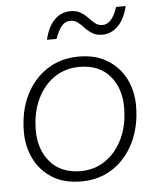

<svg xmlns="http://www.w3.org/2000/svg" viewBox="-52 -745 647 798"><g transform="rotate(-5 272.0 -346.0)"><path d="M255 9Q184 9 135 -21.5Q86 -52 60.5 -103.5Q35 -155 35 -216Q35 -302 67 -368Q99 -434 156.5 -471.5Q214 -509 289 -509Q360 -509 409 -478.5Q458 -448 483.5 -397.5Q509 -347 509 -285Q509 -200 477 -133.5Q445 -67 388 -29Q331 9 255 9ZM257 -34Q315 -34 360.5 -65.5Q406 -97 432.5 -153Q459 -209 459 -283Q459 -363 414.5 -414.5Q370 -466 288 -466Q229 -466 183.5 -435Q138 -404 111.5 -348Q85 -292 85 -218Q85 -138 130 -86Q175 -34 257 -34ZM502 -701Q489 -646 460.5 -618.5Q432 -591 396 -591Q371 -591 354.5 -601Q338 -611 325 -625Q312 -639 299 -649.5Q286 -660 268 -660Q245 -660 230 -641Q215 -622 204 -590H164Q177 -645 205 -672.5Q233 -700 272 -700Q297 -700 314 -689.5Q331 -679 343.5 -665.5Q356 -652 369 -641.5Q382 -631 400 -631Q420 -631 436 -649.5Q452 -668 462 -701Z"/></g></svg>

Font: Prodigy Sans Light
Style: Italic
Weight: 300
Italic angle: -13°
Designer: Wei Huang
Foundry: Wei Huang
Version: Version 1.003; ttfautohint (v1.8.3)